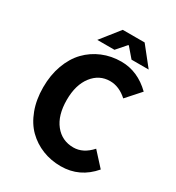

<svg xmlns="http://www.w3.org/2000/svg" viewBox="-198 -951 995 1084"><g transform="rotate(30 300.0 -409.0)"><path d="M186 -709 282.2 -830.1H424.8L521 -709H409.2L356 -771H352.1L297.9 -709ZM362.8 12.2Q299.3 12.2 243.9 -9.8Q188.5 -31.7 146.2 -73.2Q104 -114.7 79.6 -179.7Q55.2 -244.6 55.2 -325.2Q55.2 -404.8 79.3 -470.7Q103.5 -536.6 145.5 -580.1Q187.5 -623.5 244.1 -647.2Q300.8 -670.9 366.2 -670.9Q473.1 -670.9 559.1 -586.9L478 -496.1Q425.3 -543.9 366.2 -543.9Q295.9 -543.9 251 -485.8Q206.1 -427.7 206.1 -330.1Q206.1 -229.5 251.7 -172.4Q297.4 -115.2 372.1 -115.2Q435.5 -115.2 487.8 -173.8L568.8 -85Q486.3 12.2 362.8 12.2Z"/></g></svg>

Font: Office Code Pro D Bold
Style: Regular
Weight: 700
Designer: Nathan Rutzky & Paul D. Hunt
Foundry: Adobe Systems Incorporated
Version: Version 1.004;PS 001.004;hotconv 1.0.70;makeotf.lib2.5.58329